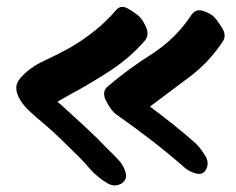

<svg xmlns="http://www.w3.org/2000/svg" viewBox="-20 -656 697 568"><path d="M639.6 -534.2Q644.5 -542 644.5 -550.8Q644.5 -562.5 635.7 -575.2Q621.1 -599.6 609.4 -609.4Q594.7 -620.1 576.2 -625Q557.6 -628.9 545.9 -611.3Q501 -543 430.7 -497.1Q359.4 -452.1 298.8 -400.4Q279.3 -383.8 294.9 -355.5Q309.6 -327.1 324.2 -317.4Q377 -280.3 427.7 -241.2Q478.5 -202.1 527.3 -159.2Q539.1 -148.4 560.5 -142.6Q582 -137.7 590.8 -157.2Q599.6 -176.8 585.9 -197.3Q572.3 -218.8 559.6 -231.4Q527.3 -259.8 493.2 -287.1Q459 -314.5 423.8 -340.8Q482.4 -384.8 541 -428.7Q598.6 -471.7 639.6 -534.2ZM393.6 -605.5Q384.8 -615.2 361.3 -628.9Q350.6 -635.7 341.8 -635.7Q332 -635.7 324.2 -627Q294.9 -592.8 260.7 -565.4Q225.6 -537.1 186.5 -514.6Q151.4 -495.1 109.4 -475.6Q67.4 -456.1 40 -424.8Q29.3 -412.1 28.3 -399.4Q28.3 -397.5 28.3 -396.5Q28.3 -384.8 33.2 -373Q43.9 -348.6 67.4 -327.1Q90.8 -305.7 106.4 -293Q130.9 -272.5 155.3 -249Q179.7 -225.6 203.1 -202.1Q225.6 -180.7 248 -154.3Q271.5 -128.9 298.8 -113.3Q309.6 -107.4 319.3 -107.4Q330.1 -107.4 339.8 -113.3Q359.4 -126 349.6 -151.4Q342.8 -170.9 328.1 -185.5Q313.5 -201.2 298.8 -214.8Q266.6 -249 232.4 -280.3Q197.3 -312.5 163.1 -343.8Q160.2 -346.7 156.2 -349.6Q153.3 -351.6 150.4 -355.5Q150.4 -355.5 172.9 -368.2Q196.3 -381.8 199.2 -382.8Q254.9 -413.1 309.6 -449.2Q364.3 -485.4 407.2 -534.2Q420.9 -549.8 414.1 -570.3Q406.2 -591.8 393.6 -605.5Z"/></svg>

Font: TroubleSide
Style: Comic
Weight: 400
Designer: Koroletov
Version: 1_5